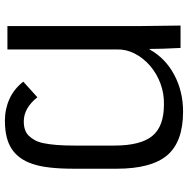

<svg xmlns="http://www.w3.org/2000/svg" viewBox="-12 -726 748 763"><g transform="rotate(90 361.5 -344.0)"><path d="M459 10Q413 10 373 -8Q333 -26 304 -63L366 -119Q409 -65 462 -65Q499 -65 518 -84Q528 -94 536 -108Q544 -122 548.5 -143.5Q553 -165 555.5 -195Q558 -225 558 -267V-424Q558 -529 520 -575.5Q482 -622 395 -622Q351 -623 311 -608Q271 -593 240.5 -566.5Q210 -540 192.5 -506Q175 -472 176 -435V0H83V-533L81 -688H170Q172 -650 173 -619.5Q174 -589 174 -565H176Q211 -628 277 -663Q343 -698 423 -698Q543 -698 596.5 -635Q650 -572 650 -434V-265Q650 -154 631 -100Q613 -45 572 -17.5Q531 10 459 10Z"/></g></svg>

Font: Libra Sans
Style: Regular
Weight: 400
Foundry: Context Ltd
Version: Version 1.000; ttfautohint (v1.3)